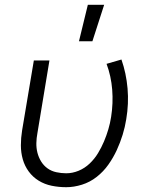

<svg xmlns="http://www.w3.org/2000/svg" viewBox="-20 -772 640 800"><path d="M256 8Q225 8 195.5 2Q166 -4 141.5 -19Q117 -34 100 -57Q83 -80 75 -108Q67 -136 67 -166.5Q67 -197 72 -228L121 -520H186L136 -218Q132 -197 131.5 -176Q131 -155 136 -135.5Q141 -116 151.5 -99Q162 -82 178 -70.5Q194 -59 214.5 -54.5Q235 -50 256 -50Q282 -50 307.5 -60.5Q333 -71 353.5 -90.5Q374 -110 388.5 -134Q403 -158 413.5 -183Q424 -208 431.5 -233.5Q439 -259 443 -285Q452 -342 447.5 -398.5Q443 -455 424 -506L486 -524Q506 -467 511.5 -403.5Q517 -340 506 -275Q501 -243 491 -210.5Q481 -178 466.5 -146.5Q452 -115 431.5 -86Q411 -57 383 -35Q355 -13 321.5 -2.5Q288 8 256 8ZM309 -600 346 -752H414L365 -600Z"/></svg>

Font: Iosevka Light Extended Oblique
Style: Regular
Weight: 300
Width: 7
Italic angle: -9°
Monospace: yes
Designer: Belleve Invis
Foundry: Belleve Invis
Version: Version 32.5.0; ttfautohint (v1.8.4)